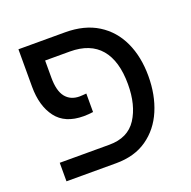

<svg xmlns="http://www.w3.org/2000/svg" viewBox="-107 -684 786 790"><g transform="rotate(-20 286.0 -289.0)"><path d="M271.5 0H53.7V-81.1H271Q352.5 -81.1 390.4 -139.4Q428.2 -197.8 428.2 -289.1Q428.2 -391.1 383.3 -444.1Q338.4 -497.1 249.5 -497.1H141.1V-421.9Q141.1 -364.3 162.8 -336.9Q184.6 -309.6 224.1 -309.6Q231 -309.6 238.8 -310.3Q246.6 -311 253.9 -311.5V-230.5Q244.1 -229 232.9 -228.3Q221.7 -227.5 212.4 -227.5Q130.9 -227.5 92.3 -278.8Q53.7 -330.1 53.7 -414.1V-578.1H257.8Q342.8 -578.1 400.9 -541.7Q459 -505.4 488.8 -440.9Q518.6 -376.5 518.6 -292Q518.6 -209.5 490.5 -143.3Q462.4 -77.1 407.2 -38.6Q352.1 0 271.5 0Z"/></g></svg>

Font: Lunasima
Style: Regular
Weight: 400
Designer: The DocRepair Project, Monotype Design Team
Foundry: Google
Version: Version 2.009